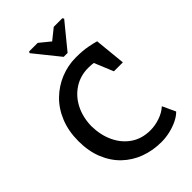

<svg xmlns="http://www.w3.org/2000/svg" viewBox="-266 -1005 1108 1108"><g transform="rotate(-45 288.5 -451.0)"><path d="M197 -906H267L332 -853L398 -906H468L474 -897L348 -743H316L192 -897ZM368 4Q298 4 237 -18.5Q176 -41 130 -85Q84 -129 58 -193Q32 -257 32 -338Q32 -420 58.5 -485.5Q85 -551 131.5 -596.5Q178 -642 238 -666.5Q298 -691 363 -691Q419 -691 457.5 -683.5Q496 -676 516 -670L535 -479H462L414 -595Q407 -596 398.5 -597Q390 -598 371 -598Q307 -598 256.5 -565.5Q206 -533 177 -477Q148 -421 146 -348Q147 -274 174.5 -215.5Q202 -157 252 -123Q302 -89 371 -89Q409 -89 448.5 -102.5Q488 -116 515 -141L552 -61Q534 -42 504.5 -27.5Q475 -13 439.5 -4.5Q404 4 368 4Z"/></g></svg>

Font: Kreon Medium
Style: Regular
Weight: 500
Version: Version 2.002